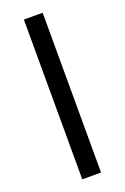

<svg xmlns="http://www.w3.org/2000/svg" viewBox="-140 -761 527 807"><g transform="rotate(-20 123.0 -357.5)"><path d="M80 -715H164L165 0H81Z"/></g></svg>

Font: Panefresco 500wt
Style: Regular
Weight: 700
Foundry: Campivisivi & Chank Co
Version: Version 1.001